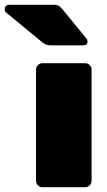

<svg xmlns="http://www.w3.org/2000/svg" viewBox="-106 -785 449 805"><path d="M72 0Q61 0 53 -8Q45 -16 45 -27V-493Q45 -504 53 -512Q61 -520 72 -520H251Q262 -520 270 -512Q278 -504 278 -493V-27Q278 -16 270 -8Q262 0 251 0ZM108 -595Q92 -595 83 -600Q74 -605 66 -612L-81 -733Q-86 -738 -86 -745Q-86 -765 -67 -765H119Q130 -765 137.5 -762Q145 -759 156 -746L256 -624Q261 -619 261 -611Q261 -595 245 -595Z"/></svg>

Font: Rubik Black
Style: Regular
Weight: 900
Designer: Hubert and Fischer
Foundry: Hubert and Fischer
Version: Version 2.300;gftools[0.9.30]